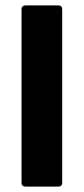

<svg xmlns="http://www.w3.org/2000/svg" viewBox="-20 -693 311 713"><path d="M211 -14Q211 0 196 0H76Q60 0 60 -14V-658Q60 -673 76 -673H196Q211 -673 211 -658Z"/></svg>

Font: Glory ExtraBold
Style: Regular
Weight: 800
Designer: Robert Leuschke
Foundry: Robert Leuschke
Version: Version 1.011